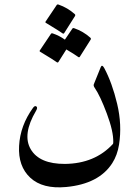

<svg xmlns="http://www.w3.org/2000/svg" viewBox="-20 -759 613 845"><path d="M438.5 -460Q473.6 -394.5 495.6 -302Q517.6 -209.5 503.9 -122.6Q496.6 -76.2 474.1 -41Q415.5 50.3 271.5 64Q167.5 73.7 113.3 23.2Q59.1 -27.3 64 -116.9Q68.8 -206.5 125.5 -284.7Q133.3 -295.4 140.1 -290.5Q147 -285.6 138.7 -271.5Q77.1 -167.5 115.2 -102.3Q153.3 -37.1 266.1 -37.6Q397.5 -39.1 477.1 -125.5Q478.5 -127.4 478.5 -133.8Q479.5 -180.7 450.2 -259Q420.9 -337.4 397 -372.1Q390.1 -381.8 393.1 -388.7L423.3 -463.4Q428.7 -477.1 438.5 -460ZM229.5 -736.8Q231.9 -740.7 237.8 -738.8Q277.3 -725.1 308.6 -697.3Q313 -693.4 310.1 -688.5L262.2 -612.8Q259.3 -608.4 252.2 -614.3Q245.1 -620.1 182.1 -658.2Q178.2 -660.6 180.7 -664.1ZM298.3 -632.8Q300.8 -636.7 306.6 -634.8Q346.2 -621.1 377.4 -593.3Q381.8 -589.4 378.9 -584.5L331.1 -508.8Q328.1 -504.4 321.3 -510.3Q315.4 -515.1 272 -541.5L236.8 -485.8Q233.9 -481.4 226.8 -487.3Q219.7 -493.2 156.7 -531.2Q152.8 -533.7 155.3 -537.1L204.1 -609.9Q206.5 -613.8 212.4 -611.8Q241.2 -602.1 265.6 -584.5Z"/></svg>

Font: Amiri
Style: Regular
Weight: 400
Designer: Khaled Hosny
Version: Version 000.108